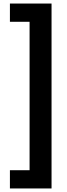

<svg xmlns="http://www.w3.org/2000/svg" viewBox="-20 -871 377 1084"><path d="M36 193H271V-851H36V-748H147V90H36Z"/></svg>

Font: Noto Sans Tamil UI SemiCondensed
Style: Bold
Weight: 700
Width: 4
Designer: Jelle Bosma - Monotype Design Team
Foundry: Monotype Imaging Inc.
Version: Version 2.004